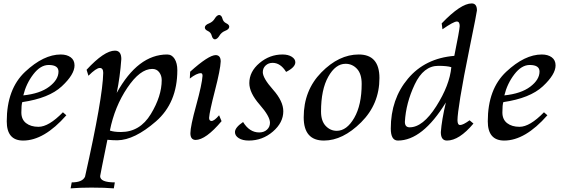

<svg xmlns="http://www.w3.org/2000/svg" viewBox="-20 -794 3227 1098"><path d="M112.3 9.8Q18.6 9.8 18.6 -100.1Q18.6 -285.2 124 -383.8Q229.5 -482.4 327.6 -482.4Q362.3 -482.4 384.3 -466.3Q406.2 -450.2 406.2 -419.9Q406.2 -368.2 333.3 -300.3Q260.3 -232.4 107.4 -210Q102.1 -194.3 102.1 -150.9Q102.1 -110.8 129.2 -89.8Q156.2 -68.8 200.2 -68.8Q258.8 -68.8 339.8 -151.9L359.4 -134.8Q232.4 9.8 112.3 9.8ZM113.3 -248.5Q208.5 -258.3 261.5 -298.3Q314.5 -338.4 314.5 -384.8Q314.5 -422.4 258.3 -422.4Q211.4 -422.4 170.4 -368.9Q129.4 -315.4 113.3 -248.5Z M671.9 -39.1Q780.3 -39.1 842.5 -141.6Q904.8 -244.1 904.8 -335.9Q904.8 -361.8 890.4 -380.9Q876 -399.9 850.6 -399.9Q780.8 -399.9 708.3 -292.2Q635.7 -184.6 608.4 -47.4Q631.3 -39.1 671.9 -39.1ZM630.9 283.2Q580.6 278.8 502.9 278.8Q436 278.8 383.8 283.2L390.1 249Q451.7 249 466.3 216.3Q567.9 -235.8 570.3 -377.4Q570.3 -405.3 550.8 -405.3Q530.3 -405.3 485.8 -360.8L475.1 -395Q576.2 -504.4 637.2 -504.4Q673.8 -504.4 673.8 -456.5Q666.5 -353.5 647.5 -262.7Q769 -482.4 936 -482.4Q962.9 -482.4 978.5 -457.5Q994.1 -432.6 994.1 -392.6Q994.1 -206.1 871.6 -99.6Q749 6.8 651.4 8.3Q625 8.3 594.2 5.4Q553.2 206.1 552.7 213.4Q552.7 249 636.7 249Z M1097.7 6.3Q1068.8 4.9 1068.8 -32.2Q1068.8 -71.3 1102.1 -192.1Q1135.3 -313 1138.2 -360.4Q1138.2 -375.5 1128.9 -375.5Q1104.5 -375.5 1065.4 -344.7L1067.4 -383.8Q1172.9 -479 1214.4 -479Q1242.2 -477.5 1242.2 -442.4Q1240.2 -396 1209.2 -275.9Q1178.2 -155.8 1175.8 -120.1Q1175.8 -103 1189 -102.1Q1205.6 -102.1 1232.9 -134.8L1247.1 -101.1Q1156.7 6.3 1097.7 6.3ZM1209 -568.8Q1195.8 -570.3 1190.9 -589.6Q1186 -608.9 1168.7 -616.7Q1151.4 -624.5 1151.4 -636.7Q1151.4 -650.9 1176.3 -660.6Q1196.8 -668.9 1208.3 -688Q1219.7 -707 1233.4 -708.5Q1247.1 -707 1252 -688Q1256.8 -668.9 1273.9 -660.9Q1291 -652.8 1291 -641.1Q1291 -626.5 1266.6 -617.2Q1246.1 -608.9 1234.6 -589.6Q1223.1 -570.3 1209 -568.8Z M1402.8 9.8Q1367.2 9.8 1345.5 -3.9Q1323.7 -17.6 1323.7 -38.6Q1323.7 -64.9 1370.1 -96.2Q1406.7 -36.6 1462.4 -36.6Q1489.3 -36.6 1506.6 -52.2Q1523.9 -67.9 1523.9 -92.3Q1523.9 -128.4 1464.8 -195.8Q1405.8 -263.2 1405.8 -318.8Q1405.8 -384.3 1463.9 -433.3Q1522 -482.4 1595.7 -482.4Q1627.9 -482.4 1648.4 -469.5Q1668.9 -456.5 1668.9 -438Q1668.9 -409.2 1616.2 -382.8Q1584 -434.6 1539.1 -434.6Q1515.1 -434.6 1499 -419.4Q1482.9 -404.3 1482.9 -381.3Q1482.9 -347.2 1541.5 -281.2Q1600.1 -215.3 1600.1 -157.7Q1600.1 -92.8 1540.5 -41.5Q1481 9.8 1402.8 9.8Z M1905.8 -45.9Q1962.9 -45.9 2005.6 -119.6Q2048.3 -193.4 2048.3 -314.5Q2048.3 -371.6 2021.5 -400.4Q1994.6 -429.2 1956.1 -429.2Q1898.9 -429.2 1857.4 -355.5Q1815.9 -281.7 1815.9 -156.2Q1815.9 -102.1 1842.5 -74Q1869.1 -45.9 1905.8 -45.9ZM1832.5 9.8Q1716.8 9.8 1716.8 -123Q1716.8 -276.9 1817.4 -379.6Q1918 -482.4 2031.7 -482.4Q2149.9 -482.4 2149.9 -347.7Q2149.9 -198.7 2045.2 -94.5Q1940.4 9.8 1832.5 9.8Z M2322.8 -65.9Q2398.4 -65.9 2474.9 -186.3Q2551.3 -306.6 2561 -409.7Q2537.6 -417.5 2486.3 -417.5Q2401.9 -417.5 2351.6 -311Q2301.3 -204.6 2295.4 -97.2Q2295.4 -65.9 2322.8 -65.9ZM2536.1 9.8Q2501 9.8 2501 -38.1Q2505.9 -106.9 2529.8 -208Q2396 9.8 2255.4 9.8Q2214.8 9.8 2214.8 -59.1Q2214.8 -227.5 2313 -344.2Q2411.1 -460.9 2578.1 -474.6Q2607.4 -618.7 2608.9 -645Q2608.9 -670.9 2592.3 -670.9Q2574.2 -670.9 2510.3 -626.5L2505.9 -660.2Q2615.2 -774.4 2677.7 -774.4Q2707.5 -774.4 2707.5 -734.4Q2706.5 -720.7 2667.7 -530.8Q2628.9 -340.8 2612.5 -239Q2596.2 -137.2 2596.2 -106.9Q2596.2 -79.1 2611.3 -79.1Q2628.4 -79.1 2665.5 -106L2687.5 -87.4Q2606 9.8 2536.1 9.8Z M2863.3 9.8Q2769.5 9.8 2769.5 -100.1Q2769.5 -285.2 2875 -383.8Q2980.5 -482.4 3078.6 -482.4Q3113.3 -482.4 3135.3 -466.3Q3157.2 -450.2 3157.2 -419.9Q3157.2 -368.2 3084.2 -300.3Q3011.2 -232.4 2858.4 -210Q2853 -194.3 2853 -150.9Q2853 -110.8 2880.1 -89.8Q2907.2 -68.8 2951.2 -68.8Q3009.8 -68.8 3090.8 -151.9L3110.4 -134.8Q2983.4 9.8 2863.3 9.8ZM2864.3 -248.5Q2959.5 -258.3 3012.5 -298.3Q3065.4 -338.4 3065.4 -384.8Q3065.4 -422.4 3009.3 -422.4Q2962.4 -422.4 2921.4 -368.9Q2880.4 -315.4 2864.3 -248.5Z"/></svg>

Font: Kelvinch
Style: Italic
Weight: 400
Italic angle: -10°
Designer: Paul James Miller
Foundry: High-Logic / Made with FontCreator
Version: Version 3.40;July 22, 2017;FontCreator 11.0.0.2388 64-bit